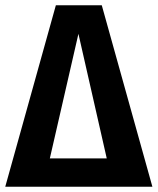

<svg xmlns="http://www.w3.org/2000/svg" viewBox="-27 -712 601 732"><path d="M554 0H-7L186 -692H361ZM163 -108H380L272 -583Z"/></svg>

Font: Fira Sans Condensed SemiBold
Style: Regular
Weight: 600
Width: 3
Designer: bBox Type GmbH & Carrois Corporate GbR & Edenspiekermann AG
Foundry: bBox Type GmbH & Carrois Corporate GbR & Edenspiekermann AG
Version: Version 4.301